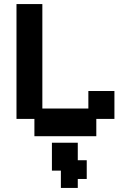

<svg xmlns="http://www.w3.org/2000/svg" viewBox="-20 -658 643 943"><path d="M149 11V-74H61V-638H188V-125H414V-211H542V-74H453V11ZM279 265V201V200V180H235V43H362V129H406V221H362V265Z"/></svg>

Font: Pixelify Sans
Style: Bold
Weight: 700
Designer: Stefie Justprince
Foundry: Typecalism Foundryline
Version: Version 1.000